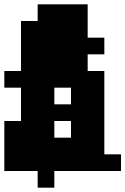

<svg xmlns="http://www.w3.org/2000/svg" viewBox="-20 -790 579 887"><path d="M0 0V-231H77V-385H0V-462H77V-693H154V-770H385V-616H462V-539H385V-462H462V-77H539V0H231V77H154V0ZM308 -308V-385H231V-308ZM231 -231V-154H308V-231Z"/></svg>

Font: Coral Pixels
Style: Regular
Weight: 400
Designer: Tanukizamurai
Foundry: TanukiFont
Version: Version 1.000; ttfautohint (v1.8.4.7-5d5b)